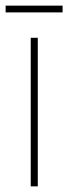

<svg xmlns="http://www.w3.org/2000/svg" viewBox="-38 -727 242 681"><path d="M96 -66H71V-593H96ZM184 -707V-683H-18V-707Z"/></svg>

Font: Noto Sans Malayalam UI ExtraCondensed Thin
Style: Regular
Weight: 100
Width: 2
Designer: Jelle Bosma - Monotype Design Team
Foundry: Monotype Imaging Inc.
Version: Version 2.104; ttfautohint (v1.8.4.7-5d5b)